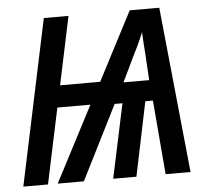

<svg xmlns="http://www.w3.org/2000/svg" viewBox="-51 -770 899 825"><g transform="rotate(-5 398.0 -357.5)"><path d="M16.6 0 167.5 -713.9H273.9L211.9 -419.9H384.8L538.1 -714.8H665.5L737.8 0H630.4L603.5 -319.8H570.8L504.4 0H404.3L472.2 -319.8H438.5L277.8 0H165L334.5 -325.7H191.9L123 0ZM484.4 -408.7H595.2L588.4 -524.4Q586.4 -547.9 585 -570.8Q583.5 -593.8 582.5 -616.7Q576.7 -601.6 569.3 -585.4Q562 -569.3 554.7 -553.7Q547.4 -538.1 539.6 -523.4Z"/></g></svg>

Font: Open Sans SemiCondensed SemiBold
Style: Italic
Weight: 600
Width: 4
Italic angle: -12°
Designer: Monotype Design Team
Foundry: Monotype Imaging Inc.
Version: Version 3.000